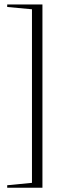

<svg xmlns="http://www.w3.org/2000/svg" viewBox="-20 -752 312 880"><path d="M174.5 -731.5V108.5H13V97L126.5 86V-709.5L13 -720V-731.5Z"/></svg>

Font: Newsreader 72pt Light
Style: Regular
Weight: 300
Designer: Hugues Gentile
Foundry: Production Type
Version: Version 1.003; ttfautohint (v1.8.3)